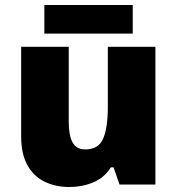

<svg xmlns="http://www.w3.org/2000/svg" viewBox="-20 -834 710 771"><path d="M604 -646V-93H460L436 -162H425Q399 -120 354 -101.5Q309 -83 258 -83Q204 -83 160 -104Q116 -125 90.5 -170Q65 -215 65 -286V-646H256V-344Q256 -290 271.5 -262Q287 -234 322 -234Q376 -234 394.5 -278Q413 -322 413 -404V-646ZM513 -814V-699H158V-814Z"/></svg>

Font: Noto Sans Kannada UI Black
Style: Regular
Weight: 900
Designer: Jelle Bosma - Monotype Design Team
Foundry: Monotype Imaging Inc.
Version: Version 2.005; ttfautohint (v1.8.4.7-5d5b)